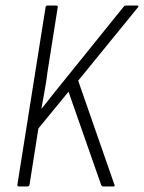

<svg xmlns="http://www.w3.org/2000/svg" viewBox="-20 -675 521 695"><path d="M49 0Q42 0 43 -7L145 -649Q146 -655 152 -655H183Q190 -655 189 -649L152 -415Q148 -382 142 -349Q136 -316 130 -282H131Q156 -314 180.5 -344.5Q205 -375 231 -407L427 -650Q430 -655 436 -655H476Q480 -655 481 -653Q482 -651 479 -648L263 -383L394 -7Q396 -4 395 -2Q394 0 390 0H354Q349 0 346 -6L228 -343L119 -210L87 -7Q86 0 79 0Z"/></svg>

Font: Sofia Sans Condensed Light
Style: Italic
Weight: 300
Italic angle: -9°
Version: Version 4.100